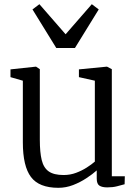

<svg xmlns="http://www.w3.org/2000/svg" viewBox="-20 -885 662 916"><path d="M491.5 9Q467.5 9 454.5 0.8Q441.5 -7.5 441.5 -33V-72Q421.5 -54 392.2 -34.8Q363 -15.5 328.8 -2.2Q294.5 11 258.5 11Q166.5 11 127.8 -40.5Q89 -92 89 -206V-500L30 -517V-554L151 -567H152L170 -555V-218Q170 -158.5 179 -121.5Q188 -84.5 212.5 -67.2Q237 -50 283.5 -50Q315 -50 343 -60.5Q371 -71 394 -85.8Q417 -100.5 432.5 -114V-500L356.5 -517V-554L489.5 -567H490.5L513.5 -555V-44H575.5L574.5 -6Q558 -1.5 538 3.8Q518 9 491.5 9ZM248.5 -656 135 -840 168 -865 293 -721.5 418 -865 451 -840 337.5 -656Z"/></svg>

Font: Merriweather Light
Style: Regular
Weight: 300
Version: Version 2.100